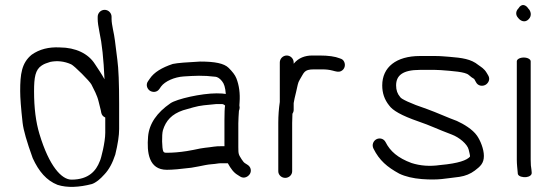

<svg xmlns="http://www.w3.org/2000/svg" viewBox="-20 -703 2178 761"><path d="M367.2 -636.5V-627.5C367.2 -615.1 369.7 -598 374.5 -573.9C384 -531 390.6 -470 394.2 -388.8C382.9 -409.5 368.8 -430.4 356.2 -449.2C329.9 -490.8 279.7 -514.6 217.5 -515C173.6 -517.4 136.4 -508 105.5 -486.1C65.5 -453.4 60 -408.9 60 -342.1C60 -315.5 63.2 -273.9 69.6 -216.4C72.9 -187 86.2 -141.3 109.7 -76.1C133.9 -23.3 164.4 12.4 207.9 29.6C246.2 42.1 294.2 39.5 344.4 26.4C360.7 20.6 376.7 7.5 393.9 -11.8C412.1 -31 426.1 -57.1 436.6 -89.5L436.8 -90L436.9 -90.4C447 -131.9 452.2 -165.5 452.2 -191.6V-290.2C452.2 -373.2 449.9 -431.5 445.1 -466.1C440.4 -501.4 437.3 -526.7 435.6 -541.8C432.6 -569.6 422.2 -604.5 422.2 -627.5V-636.5C422.2 -651.5 409.7 -664 394.7 -664C379.7 -664 367.2 -651.5 367.2 -636.5ZM397.2 -176.5C397.2 -139.4 380.5 -73.3 375.7 -64.5L375.3 -63.8L375 -63C361.5 -27.7 332.8 9 263.4 9C224.9 9 175.2 -42.5 136.2 -172.5C122.1 -219.2 115 -275.3 115 -340.7C115 -396.1 119.7 -427 145.7 -443.6C158.7 -451.8 162.1 -451.6 179.4 -457.7C206.3 -463.2 234.6 -460.5 262.2 -448C274.4 -442.5 335.9 -381.1 342.5 -367.9C351.7 -349.6 365.4 -324.6 370.8 -300.9C374.5 -284.4 377.4 -272.9 379.6 -265.5L381.5 -255.6L381.6 -255.2C383.7 -247.6 387.1 -242 397.2 -237.2Z M738.1 -38.2 738.8 -38.3 767.2 -43.4C788.4 -47.4 800.3 -50.7 818.9 -52.1C839.3 -53.5 844.2 -56 856.1 -56H883C895 -34.2 906.2 -18.9 921.7 -9.8L932.5 -2.9C948.3 6.7 964.6 -3.3 970.9 -14.4C977.2 -25.5 974.8 -41.6 960.6 -50.1L949.5 -57.2L949.3 -57.4C948 -58.1 943.3 -62.6 937.7 -71.6C925.8 -90.8 924.6 -91 924.6 -120.5V-214.5C924.6 -228.6 926.2 -250.6 927 -263.2C927.3 -267.2 931.9 -271.8 928.8 -285.5C929.2 -288.9 929.5 -292.7 929.6 -298C932 -332.1 928 -364.8 916.7 -393.1C911.6 -405.9 901.3 -418.9 886.4 -433.8C868.1 -452.1 830.9 -459 774.1 -459H773.4L772.8 -459C721.5 -456.4 683.8 -453.5 665.7 -449.7L665 -449.6L664.4 -449.4C621.5 -435.1 590.6 -416.4 574 -391.6L567.2 -381.8C556.7 -367.9 563 -351.4 573.3 -344C583.6 -336.6 601.7 -335.6 611.7 -350.4L618.5 -360.2C634.1 -381.1 671.3 -397.6 708.1 -400C751.9 -402.7 783.2 -405 834.6 -398.7C840.3 -398 850.3 -393.8 859.7 -381.6L860 -381L860.5 -380.5C867.8 -371.7 873.1 -357 875 -330.6C867.3 -332 855.5 -333 838.8 -333C778.3 -333 680.7 -310.9 655.6 -293.7C602 -256.9 571.1 -212.7 566.9 -161.5C561.7 -99.8 569 -30 641.3 -30C664.3 -30 694.7 -32.8 738.1 -38.2ZM869.6 -133C869.6 -129.6 869.6 -127.8 869.7 -123.5H857.3C846.1 -123.5 836.1 -123.1 827.4 -121.7C798.8 -117.1 790.5 -118.8 747.1 -109L720.4 -104.2C690.8 -99.6 665.5 -97.5 639.3 -97.5C631.4 -97.5 629 -99.5 627 -103.6C622 -113.6 620.5 -169.3 625.8 -186.9C637.4 -225 660.9 -250.7 705.4 -265.9C716.1 -269 729.6 -272.8 745.8 -277.4C774 -285.6 800.2 -287 836.4 -290.5H861.1C862.6 -290.5 866 -289.8 872.1 -284.8C870.4 -274.2 869.6 -255.1 869.6 -227Z M1089 -298.9C1085.2 -273.7 1083 -244.4 1083 -216.6V-24.1C1083 -9.8 1095.5 2 1110.5 2C1125.5 2 1138 -9.8 1138 -24V-215.8C1138 -227.6 1138.3 -238.7 1139 -249.2L1139 -249.5V-251.8C1141.2 -254.8 1144 -261.5 1144 -266.9V-294.4C1145.6 -304.3 1148.8 -319.7 1153.7 -338.8C1159.8 -363.2 1159.9 -374.3 1168.2 -387.4C1185.4 -414.5 1183.8 -428 1223.5 -428H1258C1272.7 -428 1286.1 -426.4 1298.3 -423.2C1311.6 -419.7 1321.8 -416.2 1332.1 -421.3C1347 -428.8 1350.1 -446.2 1344 -458.3C1340.9 -464.4 1337.5 -468.5 1326.8 -471.7C1308.4 -479.2 1281.1 -483 1246.7 -483H1217.5C1187.8 -483 1162.9 -472.8 1145.4 -452C1144.8 -451.3 1144.6 -451.1 1144 -450.3V-455.5C1144 -470.5 1131.5 -483 1116.5 -483C1101.5 -483 1089 -470.5 1089 -455.5Z M1522.5 -284.9C1536.2 -265.7 1569.4 -245.5 1639.7 -221.2C1683.4 -206.6 1716.3 -189.9 1770.7 -169.7C1800.2 -158.6 1832.2 -132.1 1837.6 -110.1C1840.9 -96.9 1842.7 -88.3 1842.9 -85.8C1842.9 -84.8 1842.9 -84 1842.6 -81.8C1830.4 -68.4 1799.1 -55.6 1725.3 -48.9L1724.7 -48.8L1724.1 -48.8C1683.3 -42.9 1646.1 -45.7 1611 -56.9C1556.4 -77 1526 -104.4 1508.6 -139.1C1500.7 -154.9 1483.4 -157.2 1471.8 -151C1460.3 -144.9 1452.5 -129.5 1460.3 -113.9C1483.6 -67.3 1514.2 -41.1 1562.4 -14.8C1586.6 -3.1 1618.2 4.1 1651.3 6.7C1719.7 12 1744.1 4.4 1801.3 -2.1C1824.3 -5.6 1844.8 -13.9 1862 -27C1883.1 -43.1 1897.9 -55.3 1897.9 -85C1897.9 -112.3 1883.8 -146.5 1870.6 -165.3C1852.7 -190.9 1817.6 -211.4 1790.7 -223.7C1757 -235.8 1712.1 -256.5 1672.5 -270.8C1604.6 -293.4 1570.7 -311.2 1567.1 -317.1L1566.5 -318L1565.9 -318.7C1555.3 -330.8 1550 -345.5 1550 -364.5C1550 -403.4 1575.3 -426 1644.2 -426H1703.9C1711.5 -426 1719.2 -425.7 1726.9 -425.1C1773 -421.4 1823.3 -418.6 1837.6 -406.1C1845.8 -398.9 1852.3 -393.9 1859.4 -390.1C1859.5 -389.9 1860.3 -388.9 1861.4 -386.7L1866.4 -377.7C1874.6 -361.1 1893.4 -360.4 1904.5 -366.9C1915.1 -373 1924.4 -388.4 1915.1 -403.9L1909.2 -413.9C1898.9 -431.5 1886.7 -437.4 1876.1 -445.3C1846.9 -469.3 1811.5 -473.7 1760.5 -477.9L1734.1 -479.9C1724.6 -480.7 1714.6 -481 1703.9 -481H1644.2C1550.7 -481 1495 -436.9 1495 -364.5C1495 -334.4 1503.6 -308.4 1522.5 -284.9Z M2028.4 -460V-70C2028.4 -61.3 2028.9 -52.4 2029.7 -43.2L2032.5 -13.5L2032.6 -13C2035.7 -3.1 2053 0.3 2065.6 -1C2077.1 -2.4 2089.6 -8.4 2087.3 -20.8L2086.3 -31.3L2086.2 -31.9C2084.5 -40 2083.4 -52.9 2083.4 -70V-460C2083.4 -468.2 2071 -475 2055.9 -475C2040.9 -475 2028.4 -468.2 2028.4 -460ZM2034.8 -669.7C2024.6 -659.6 2022.2 -644.4 2033.5 -632.3C2043.1 -619.2 2061.2 -611.8 2075.3 -626.8C2089.4 -640.9 2083.8 -659.8 2073.9 -669.2C2064.7 -683.7 2047.6 -691.1 2034.8 -669.7Z"/></svg>

Font: MewTooHand
Style: BdWide
Weight: 400
Designer: Mew Too, Robert Jablonski
Version: Version 0.77